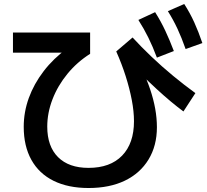

<svg xmlns="http://www.w3.org/2000/svg" viewBox="-20 -875 1040 963"><path d="M424 68Q322 68 249 32Q176 -4 137.5 -73Q99 -142 99 -239Q99 -313 124.5 -383.5Q150 -454 199 -518Q248 -582 318 -633L338 -611H45V-712H432V-605Q367 -564 318.5 -505Q270 -446 243.5 -377.5Q217 -309 217 -240Q217 -141 271 -87Q325 -33 424 -33Q533 -33 592.5 -94.5Q652 -156 652 -267Q652 -316 641 -373.5Q630 -431 610.5 -492.5Q591 -554 563 -617L645 -687Q687 -641 739.5 -591Q792 -541 849 -494Q906 -447 960 -408L900 -316Q869 -339 836 -366.5Q803 -394 764.5 -429.5Q726 -465 680 -510L690 -532Q716 -478 733 -427.5Q750 -377 758.5 -329.5Q767 -282 767 -237Q767 -144 725 -75Q683 -6 606.5 31Q530 68 424 68ZM767 -586Q746 -642 724 -686.5Q702 -731 674 -775L758 -814Q787 -768 809 -721Q831 -674 852 -619ZM911 -629Q891 -686 870 -731Q849 -776 822 -819L904 -855Q933 -810 954.5 -762.5Q976 -715 995 -659Z"/></svg>

Font: M PLUS 1 Code SemiBold
Style: Regular
Weight: 600
Designer: Coji Morishita
Foundry: UNDERFOREST DESIGN
Version: Version 1.005